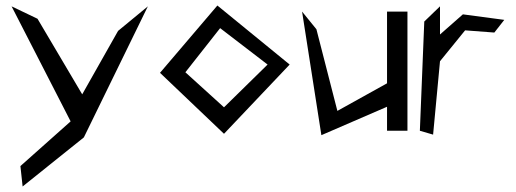

<svg xmlns="http://www.w3.org/2000/svg" viewBox="-20 -474 1870 696"><path d="M54 128 62 202 284 24 516 -451 408 -362 278 -132 116 -406 22 -451 236 -34Z M652 -212 778 -372 950 -240 792 -85ZM560 -210 792 11 1030 -240 768 -454Z M1145 16 1383 -87V0H1457V-432H1383V-172L1203 -72L1127 -368L1075 -432Z M1575 -252 1666 -364 1772 -356 1808 -402 1658 -422 1575 -349V-451L1518 -396L1502 0L1550 14Z"/></svg>

Font: Stormblade
Style: Regular
Weight: 400
Designer: Mew Too
Foundry: Cannot Into Space Fonts
Version: Version 0.77